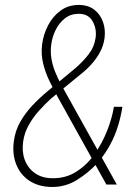

<svg xmlns="http://www.w3.org/2000/svg" viewBox="-20 -742 561 772"><path d="M172.9 -376.5 284.2 -468.8Q312 -492.7 335.4 -522.5Q358.9 -552.2 364.3 -589.4Q369.6 -625 352.8 -655.8Q335.9 -686.5 296.4 -686.5Q264.2 -686.5 241 -668.2Q217.8 -649.9 204.1 -622.3Q190.4 -594.7 186.5 -565.9Q182.1 -537.1 186.3 -509.3Q190.4 -481.4 201.2 -454.6Q211.9 -427.7 225.1 -403.3L449.7 0H407.7L213.4 -349.6Q194.8 -383.3 178.2 -417.7Q161.6 -452.1 153.1 -488.5Q144.5 -524.9 149.4 -564Q154.3 -603 172.9 -639.2Q191.4 -675.3 222.7 -698.7Q253.9 -722.2 297.9 -722.2Q335.4 -721.7 359.6 -702.6Q383.8 -683.6 394.3 -653.3Q404.8 -623 400.4 -589.4Q396.5 -559.1 382.3 -532.7Q368.2 -506.3 347.4 -483.4Q326.7 -460.4 303.2 -442.4L184.6 -345.2Q160.6 -323.2 136.7 -296.6Q112.8 -270 95.5 -239Q78.1 -208 73.2 -173.3Q67.4 -132.8 79.3 -99.9Q91.3 -66.9 119.6 -46.4Q147.9 -25.9 189.9 -25.4Q244.1 -24.4 287.1 -51.8Q330.1 -79.1 360.8 -123.3Q391.6 -167.5 411.1 -217.3Q430.7 -267.1 438 -312.5H472.2Q465.8 -272 454.1 -234.4Q442.4 -196.8 424.1 -162.4Q405.8 -127.9 379.4 -95.2Q377 -92.3 375 -89.8Q373 -87.4 370.1 -84.5Q334.5 -46.4 288.8 -18.1Q243.2 10.3 188.5 9.8Q135.3 9.3 98.4 -15.1Q61.5 -39.6 45.2 -81.1Q28.8 -122.6 35.6 -173.3Q41 -216.3 61.5 -252.2Q82 -288.1 111.1 -318.8Q140.1 -349.6 172.9 -376.5Z"/></svg>

Font: Roboto Condensed ExtraLight
Style: Italic
Weight: 250
Italic angle: -12°
Designer: Christian Robertson
Foundry: Google
Version: Version 3.008; 2023